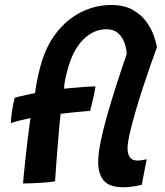

<svg xmlns="http://www.w3.org/2000/svg" viewBox="-20 -750 679 788"><path d="M74.5 3Q75 -3.5 77.5 -30.8Q80 -58 84.2 -97.2Q88.5 -136.5 93.8 -180.5Q99 -224.5 105 -265.5Q89 -262.5 65.2 -256.5Q41.5 -250.5 24.5 -245Q24.5 -262.5 29.2 -293.2Q34 -324 40 -348.5Q46.5 -351 64.2 -355Q82 -359 99.5 -363Q117 -367 124 -368Q126 -389 132 -418.5Q138 -448 144.5 -473Q167 -558.5 211.5 -615.5Q256 -672.5 314.5 -701Q373 -729.5 437 -729.5Q490 -729.5 525 -709.5Q560 -689.5 580.8 -660.5Q601.5 -631.5 611.5 -602.8Q621.5 -574 624 -556Q613 -526.5 597.5 -482Q582 -437.5 565.5 -387.2Q549 -337 535 -288.2Q521 -239.5 512.2 -200.8Q503.5 -162 503.5 -142Q503.5 -118 513 -104.5Q522.5 -91 545.5 -91Q560 -91 582 -96.5Q580 -86 575.8 -64.2Q571.5 -42.5 567.5 -21.2Q563.5 0 562 8.5Q550 11.5 529.8 15Q509.5 18.5 486 18.5Q429 18.5 406 -8.8Q383 -36 383 -84Q383 -118.5 393.2 -169.2Q403.5 -220 420.8 -280Q438 -340 458.5 -403.8Q479 -467.5 500 -528Q499 -551 490.8 -574.5Q482.5 -598 464.5 -614Q446.5 -630 416.5 -630Q364 -630 321.2 -587.2Q278.5 -544.5 257 -462.5Q251.5 -443.5 247.2 -422Q243 -400.5 243 -386Q259 -387.5 284.2 -389.8Q309.5 -392 333.8 -393.8Q358 -395.5 372 -395.5Q369 -375.5 362.5 -346.5Q356 -317.5 350 -295Q344.5 -294.5 324.2 -292.8Q304 -291 278 -288.5Q252 -286 229 -283Q226.5 -263.5 223.5 -231.8Q220.5 -200 217.8 -163.8Q215 -127.5 212.2 -93.8Q209.5 -60 208 -36.2Q206.5 -12.5 206 -6Q190 -3 166 -1Q142 1 117.5 2Q93 3 74.5 3Z"/></svg>

Font: Grandstander Medium
Style: Italic
Weight: 500
Italic angle: -15°
Designer: Tyler Finck
Foundry: Etcetera Type Co
Version: Version 1.200; ttfautohint (v1.8.3)